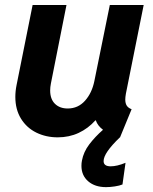

<svg xmlns="http://www.w3.org/2000/svg" viewBox="-20 -543 615 770"><path d="M41.5 -154.3Q41.5 -177.7 46.4 -201.7L110.8 -522.9H246.6L184.1 -208Q181.2 -193.4 181.2 -180.2Q181.2 -145.5 200.4 -126.7Q219.7 -107.9 251.5 -107.9Q293 -107.9 320.8 -138.9Q348.6 -169.9 358.4 -217.8L420.4 -522.9H556.2L484.9 -167.5Q482.4 -152.8 482.4 -144Q482.4 -128.4 488.5 -119.1Q494.6 -109.9 507.8 -105L461.4 7.8H460.9Q395.5 70.3 395.5 103Q395.5 124 423.8 124Q449.2 124 483.4 109.9L471.2 196.8Q459.5 201.7 440.4 204.6Q421.4 207.5 405.3 207.5Q360.8 207.5 333.7 184.1Q306.6 160.6 306.6 122.1Q306.6 110.8 308.6 101.1Q314.9 66.4 338.1 35.9Q361.3 5.4 393.1 -22.5Q371.6 -38.6 364.3 -60.1H362.3Q333.5 -27.8 295.4 -10Q257.3 7.8 211.4 7.8Q164.6 7.8 125.7 -11.2Q86.9 -30.3 64.2 -67.1Q41.5 -104 41.5 -154.3Z"/></svg>

Font: Reddit Sans Fudge
Style: Bold
Weight: 700
Italic angle: -11.25°
Designer: Stephen Hutchings
Version: Version 1.013